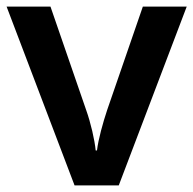

<svg xmlns="http://www.w3.org/2000/svg" viewBox="-20 -655 586 582"><path d="M206 -93H340L546 -635H413L305 -322C292 -283 278 -233 274 -199H270C267 -231 255 -283 241 -322L133 -635H0Z"/></svg>

Font: Noto Sans Kannada UI SemiBold
Style: Regular
Weight: 600
Designer: Jelle Bosma - Monotype Design Team
Foundry: Monotype Imaging Inc.
Version: Version 2.005